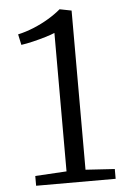

<svg xmlns="http://www.w3.org/2000/svg" viewBox="-54 -792 553 831"><g transform="rotate(-5 223.0 -376.0)"><path d="M205.5 -50.5V-652Q192 -646 165.5 -638Q139 -630 109.8 -623Q80.5 -616 58.5 -613L48.5 -659.5Q82.5 -667 117.2 -681.2Q152 -695.5 182.5 -713.8Q213 -732 236.5 -752H237.5L288 -742V-50.5L414.5 -42.5V0H69V-42.5Z"/></g></svg>

Font: Merriweather 20pt Light
Style: Regular
Weight: 300
Version: Version 2.100